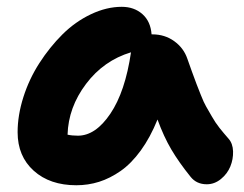

<svg xmlns="http://www.w3.org/2000/svg" viewBox="-20 -551 723 569"><path d="M206.1 -2Q127.9 -2 80.1 -44.9Q32.2 -87.9 32.2 -159.2Q32.2 -209.5 49.3 -263.2Q66.4 -316.9 96.7 -364Q127 -411.1 165 -449Q203.1 -486.8 249.5 -508.8Q295.9 -530.8 340.8 -530.8Q377.4 -530.8 401.9 -509.3Q426.3 -487.8 429.2 -449.2H431.2Q468.3 -449.2 496.3 -429Q524.4 -408.7 535.2 -377Q538.1 -368.2 548.6 -339.4Q559.1 -310.5 562.5 -301.8Q565.9 -293 575 -270Q584 -247.1 590.6 -235.8Q597.2 -224.6 607.7 -206.1Q618.2 -187.5 630.4 -172.1Q642.6 -156.7 657.2 -140.1Q669.9 -126 670.7 -102.5Q671.4 -79.1 662.6 -57.6Q653.8 -36.1 634.8 -20.5Q615.7 -4.9 592.8 -4.9Q562.5 -4.9 544.9 -26.9Q510.3 -69.8 487.8 -107.9Q465.3 -146 446.8 -196.8Q425.3 -143.6 397.2 -105Q369.1 -66.4 337.6 -44.4Q306.2 -22.5 273.7 -12.2Q241.2 -2 206.1 -2ZM210.9 -148.9Q263.2 -148.9 307.1 -214.1Q351.1 -279.3 368.2 -396Q287.1 -371.6 234.9 -302.2Q182.6 -232.9 180.2 -151.9Q193.4 -148.9 210.9 -148.9Z"/></svg>

Font: Shantell Sans Bouncy
Style: Bold
Weight: 700
Designer: Stephen Nixon, Anya Danilova, Shantell Martin
Foundry: Arrow Type
Version: Version 1.006;[9816181b4]